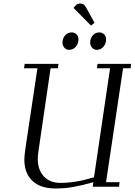

<svg xmlns="http://www.w3.org/2000/svg" viewBox="-20 -1067 769 1097"><path d="M117.2 -676.8 121.1 -702.1H314L311 -676.8H269L201.2 -213.9Q195.8 -178.2 195.8 -158.2Q195.8 -97.2 230.2 -59.6Q264.6 -22 325.2 -22Q413.1 -22 517.1 -54.2L608.9 -676.8H534.2L537.1 -702.1H729L726.1 -676.8H683.1L585.9 -25.9H663.1L660.2 0H509.8L513.2 -25.9Q446.8 -7.3 399.2 1.2Q351.6 9.8 295.9 9.8Q210.9 9.8 165 -33.7Q119.1 -77.1 119.1 -155.8Q119.1 -176.3 126 -224.1L193.8 -676.8ZM336.9 -823.2Q336.9 -847.2 351.8 -864.5Q366.7 -881.8 389.2 -881.8Q405.3 -881.8 416.7 -871.3Q428.2 -860.8 428.2 -841.8Q428.2 -816.9 412.8 -799.6Q397.5 -782.2 374 -782.2Q358.4 -782.2 347.7 -794.9Q336.9 -807.6 336.9 -823.2ZM399.9 -1022 416 -1040Q426.8 -1046.9 439 -1046.9Q452.6 -1046.9 460.4 -1039.6Q468.3 -1032.2 478 -1013.2L520 -937L500 -920.9ZM495.1 -823.2Q495.1 -847.2 509.8 -864.5Q524.4 -881.8 546.9 -881.8Q563 -881.8 574.5 -871.3Q585.9 -860.8 585.9 -841.8Q585.9 -816.9 570.8 -799.6Q555.7 -782.2 532.2 -782.2Q516.6 -782.2 505.9 -794.9Q495.1 -807.6 495.1 -823.2Z"/></svg>

Font: Dehuti Alt
Style: Italic
Weight: 400
Version: Version 1.2